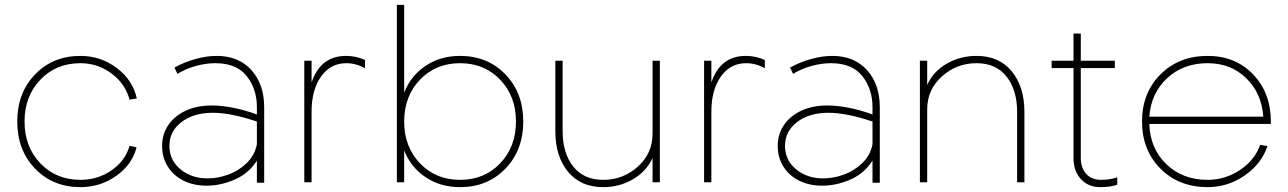

<svg xmlns="http://www.w3.org/2000/svg" viewBox="-20 -750 5300 790"><path d="M543 -345 513 -340Q496 -405 439 -447.5Q382 -490 311 -490Q211 -490 146 -422Q81 -354 81 -250Q81 -146 146 -78Q211 -10 311 -10Q383 -10 439.5 -49.5Q496 -89 513 -150L542 -144Q524 -73 458.5 -26.5Q393 20 311 20Q198 20 124.5 -56Q51 -132 51 -250Q51 -368 124.5 -444Q198 -520 311 -520Q394 -520 460 -470.5Q526 -421 543 -345Z M1067 -309V2H1037V-89Q1003 -36 945.5 -11Q888 14 830 14Q777 14 735.5 -6.5Q694 -27 670.5 -64.5Q647 -102 647 -149Q647 -198 672.5 -235.5Q698 -273 744 -294.5Q790 -316 852 -316Q892 -316 940 -306.5Q988 -297 1037 -279V-309Q1037 -384 995 -437Q953 -490 866 -490Q827 -490 785.5 -478.5Q744 -467 710 -446L698 -472Q737 -494 783.5 -507Q830 -520 871 -520Q962 -520 1014.5 -461.5Q1067 -403 1067 -309ZM1037 -156V-250Q929 -286 856 -286Q777 -286 727 -248Q677 -210 677 -150Q677 -91 722.5 -53.5Q768 -16 834 -16Q876 -16 919 -31.5Q962 -47 995 -79Q1028 -111 1037 -156Z M1404 -520Q1445 -520 1482 -503V-469Q1445 -490 1405 -490Q1340 -490 1301 -435Q1262 -380 1262 -290V0H1232V-500H1262V-411Q1299 -520 1404 -520Z M1613 -730H1643V-369Q1670 -438 1731 -479Q1792 -520 1873 -520Q1986 -520 2059.5 -444Q2133 -368 2133 -250Q2133 -132 2059.5 -56Q1986 20 1873 20Q1792 20 1731 -21Q1670 -62 1643 -131V0H1613ZM2103 -250Q2103 -354 2038 -422Q1973 -490 1873 -490Q1773 -490 1708 -422Q1643 -354 1643 -250Q1643 -146 1708 -78Q1773 -10 1873 -10Q1973 -10 2038 -78Q2103 -146 2103 -250Z M2462 20Q2369 20 2317 -43.5Q2265 -107 2265 -210V-500H2295V-210Q2295 -120 2338.5 -65Q2382 -10 2462 -10Q2544 -10 2604.5 -64.5Q2665 -119 2665 -200V-500H2695V0H2665V-100Q2640 -45 2584.5 -12.5Q2529 20 2462 20Z M3049 -520Q3090 -520 3127 -503V-469Q3090 -490 3050 -490Q2985 -490 2946 -435Q2907 -380 2907 -290V0H2877V-500H2907V-411Q2944 -520 3049 -520Z M3600 -309V2H3570V-89Q3536 -36 3478.5 -11Q3421 14 3363 14Q3310 14 3268.5 -6.5Q3227 -27 3203.5 -64.5Q3180 -102 3180 -149Q3180 -198 3205.5 -235.5Q3231 -273 3277 -294.5Q3323 -316 3385 -316Q3425 -316 3473 -306.5Q3521 -297 3570 -279V-309Q3570 -384 3528 -437Q3486 -490 3399 -490Q3360 -490 3318.5 -478.5Q3277 -467 3243 -446L3231 -472Q3270 -494 3316.5 -507Q3363 -520 3404 -520Q3495 -520 3547.5 -461.5Q3600 -403 3600 -309ZM3570 -156V-250Q3462 -286 3389 -286Q3310 -286 3260 -248Q3210 -210 3210 -150Q3210 -91 3255.5 -53.5Q3301 -16 3367 -16Q3409 -16 3452 -31.5Q3495 -47 3528 -79Q3561 -111 3570 -156Z M3998 -520Q4091 -520 4143 -456.5Q4195 -393 4195 -290V0H4165V-290Q4165 -380 4121.5 -435Q4078 -490 3998 -490Q3916 -490 3855.5 -435.5Q3795 -381 3795 -300V0H3765V-500H3795V-400Q3819 -455 3874.5 -487.5Q3930 -520 3998 -520Z M4397 -100V-470H4307V-500H4397V-612H4427V-500H4567V-470H4427V-100Q4427 -60 4449 -35Q4471 -10 4511 -10Q4544 -10 4577 -20V10Q4549 20 4507 20Q4458 20 4427.5 -13Q4397 -46 4397 -100Z M4949 -10Q5021 -10 5082 -50.5Q5143 -91 5165 -154L5195 -149Q5171 -76 5101.5 -28Q5032 20 4949 20Q4831 20 4755 -56Q4679 -132 4679 -250Q4679 -368 4755 -444Q4831 -520 4949 -520Q5063 -520 5136 -444Q5209 -368 5209 -250V-240H4709Q4712 -139 4779 -74.5Q4846 -10 4949 -10ZM4709 -270H5178Q5171 -367 5107.5 -428.5Q5044 -490 4949 -490Q4849 -490 4782.5 -428.5Q4716 -367 4709 -270Z"/></svg>

Font: Metropolitano Thin
Style: Regular
Weight: 250
Designer: Fonts by Alex Slobzheninov & Chris M. Simpson / Changes by Cristiano Sobral
Foundry: Fonts by Alex Slobzheninov & Chris M. Simpson / Changes by Cristiano Sobral
Version: Version 1.00;August 30, 2020;FontCreator 13.0.0.2681 64-bit